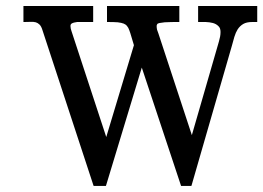

<svg xmlns="http://www.w3.org/2000/svg" viewBox="-20 -608 883 644"><path d="M622.1 15.6H621.1H620.1H589.4H588.4H587.4L586.9 14.6V14.2L455.6 -381.3L335.9 13.7L335.4 14.6V15.6H334.5H333.5H295.9H294.9H293.9V14.6L293.5 14.2L122.6 -506.3Q118.7 -519.5 112.8 -525.4Q106.9 -531.2 100.1 -533.2Q92.3 -535.2 83 -534.7Q72.8 -534.2 61 -534.2H59.6H58.6V-535.2V-539.1V-585.4V-586.9V-587.9H59.6H61H290H291.5H292.5V-586.9V-585.4V-539.1V-535.2V-534.2H291.5H290H249Q244.6 -534.2 238.8 -534.2Q233.4 -533.7 228 -532.2Q222.7 -530.8 219.2 -528.3Q216.3 -525.9 216.3 -521Q216.3 -516.6 217.3 -512.2Q218.3 -507.8 219.7 -503.9L336.4 -148.4L429.2 -456.5Q423.8 -473.1 420.4 -485.8Q417 -498 413.6 -506.8Q410.6 -515.6 406.2 -520.5Q402.3 -525.9 395 -528.8Q387.7 -531.7 375 -533.2Q361.8 -534.2 341.3 -534.2H339.8H338.9V-535.2V-539.1V-585.4V-586.9V-587.9H339.8H341.3H579.1H580.6H581.5V-586.9V-585.4V-539.1V-535.2V-534.2H580.6H579.1H563.5Q559.6 -534.2 550.8 -533.9Q542 -533.7 532.2 -533.2Q522.9 -532.2 515.1 -530.8Q508.3 -529.3 507.8 -527.3L507.3 -526.9Q505.4 -523.9 505.4 -521Q505.4 -514.6 506.8 -508.3Q508.8 -502.4 511.2 -496.1L623.5 -154.8L714.4 -469.2Q716.8 -477.5 718.3 -485.4Q719.7 -492.7 719.7 -501Q719.7 -514.2 712.4 -520.5Q705.1 -527.8 694.3 -530.8Q683.1 -533.7 669.9 -534.2Q657.2 -534.2 647 -534.2H645.5H644.5V-535.2V-539.1V-585.4V-586.9V-587.9H645.5H647H840.3H841.8H842.8V-586.9V-585.4V-539.1V-535.2V-534.2H841.8H840.3H826.2Q807.1 -534.2 795.9 -527.6Q784.7 -521 777.3 -509.8Q770.5 -499 766.1 -484.4Q762.2 -469.7 757.8 -454.6L622.6 13.7L622.1 14.6Z"/></svg>

Font: RIT Rachana
Style: Bold
Weight: 700
Designer: Hussain KH
Version: 1.5.2